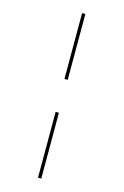

<svg xmlns="http://www.w3.org/2000/svg" viewBox="-147 -823 726 1127"><g transform="rotate(15 216.5 -260.0)"><path d="M205 -360V-760H225V-360ZM205 240V-160H225V240Z"/></g></svg>

Font: Noto Serif Display ExtraCondensed Light
Style: Italic
Weight: 300
Width: 2
Italic angle: -12°
Designer: Monotype Design Team
Foundry: Monotype Imaging Inc.
Version: Version 2.009